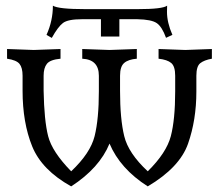

<svg xmlns="http://www.w3.org/2000/svg" viewBox="-20 -644 782 677"><path d="M162.6 -510.3 144 -521Q166.5 -570.8 166.5 -624Q185.5 -611.8 280.8 -611.8H465.3Q553.2 -611.8 569.3 -624L568.8 -602.5Q568.8 -564.5 587.9 -521L565.4 -510.7Q551.3 -549.8 532.7 -562.5Q514.2 -575.2 464.8 -576.2H400.9V-515.1H335.9V-576.2H268.1Q219.7 -576.2 202.1 -563Q184.6 -549.8 162.6 -510.3ZM501 13.2Q403.8 -48.8 366.2 -137.7Q330.6 -51.3 231 13.2Q127.4 -44.4 93.5 -127.9Q59.6 -211.4 59.6 -324.2V-377Q59.6 -405.3 48.8 -418.7Q38.1 -432.1 4.9 -437V-471.2L99.1 -467.8L193.4 -471.2V-437Q156.7 -433.6 145.3 -418.9Q133.8 -404.3 133.8 -377V-324.2Q135.7 -219.2 149.7 -164.1Q163.6 -108.9 231 -40Q298.8 -104 313.7 -164.3Q328.6 -224.6 328.6 -322.8V-377Q328.6 -434.1 270 -437V-471.2L366.2 -467.8L462.4 -471.2V-437Q432.6 -434.6 418 -422.1Q403.3 -409.7 403.3 -377V-323.2Q403.3 -224.6 418 -164.1Q432.6 -103.5 501 -40Q566.9 -105 582.3 -163.8Q597.7 -222.7 597.7 -321.8V-377Q597.7 -410.2 583.7 -421.9Q569.8 -433.6 539.1 -437V-471.2L633.3 -467.8L727.1 -471.2V-437Q699.7 -432.1 686 -421.1Q672.4 -410.2 672.4 -377V-320.8Q672.4 -221.2 643.1 -137.5Q613.8 -53.7 501 13.2Z"/></svg>

Font: Kelvinch
Style: Regular
Weight: 400
Designer: Paul James MIller
Foundry: High-Logic / Made with FontCreator
Version: Version 3.30 September 23, 2016